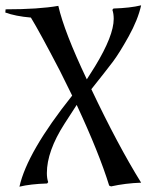

<svg xmlns="http://www.w3.org/2000/svg" viewBox="-44 -686 572 721"><path d="M383 -615Q383 -635 378 -649L382 -654Q445 -656 486 -666Q474 -612 439 -549Q404 -486 379 -453Q354 -420 299 -351Q399 -140 486 0Q427 2 373 14L366 11Q328 -112 244 -292L198 -221Q132 -118 132 -36Q132 -16 137 -2L133 3Q70 5 29 15Q58 -115 227 -327Q220 -342 181 -420Q105 -566 72 -620Q14 -625 -24 -639L-23 -651Q101 -651 175 -664Q197 -567 282 -388L313 -437Q383 -552 383 -615Z"/></svg>

Font: Almendra
Style: Italic
Weight: 400
Italic angle: -12°
Designer: Ana Sanfelippo
Foundry: Ana Sanfelippo
Version: Version 1.004